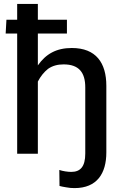

<svg xmlns="http://www.w3.org/2000/svg" viewBox="-20 -788 628 984"><path d="M525 -7V-348C525 -466 472 -542 348 -542C268 -542 215 -511 174 -453V-616H323V-687H174V-768H68V-687H13L9 -616H68V0H174V-370C188 -397 205 -418 226 -435C249 -451 275 -458 306 -458C385 -458 417 -416 417 -340V-1C417 66 392 93 345 93C327 93 301 89 284 83L285 165C293 167 304 170 319 172C334 175 348 176 362 176C477 176 525 101 525 -7Z"/></svg>

Font: Cheyenne Sans Medium
Style: Regular
Weight: 500
Designer: The Public Sans project authors (U.S. Web Design System), Libre Franklin designed by Pablo Impallari and Rodrigo Fuenzal
Foundry: The Cheyenne Sans Project Authors
Version: Version 2.007